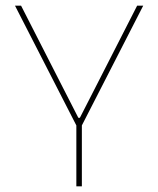

<svg xmlns="http://www.w3.org/2000/svg" viewBox="-20 -659 560 679"><path d="M251 -213.5 33 -639H54.5L201.5 -351L257 -242.5H262.5L318 -351L465 -639H486.5L268.5 -213.5ZM250 0V-235.5H269.5V0Z"/></svg>

Font: Anek Gujarati Medium Thin
Style: Regular
Weight: 250
Version: Version 1.003